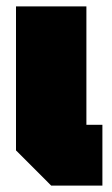

<svg xmlns="http://www.w3.org/2000/svg" viewBox="-20 -580 350 600"><path d="M30 -560H250V-190H300V0H140L30 -110Z"/></svg>

Font: Tektur Condensed Black
Style: Regular
Weight: 900
Width: 3
Designer: Adam Jagosz
Foundry: Adam Jagosz
Version: Version 1.005;gftools[0.9.30]